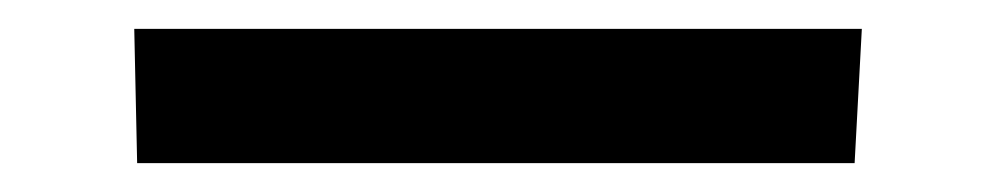

<svg xmlns="http://www.w3.org/2000/svg" viewBox="-20 119 690 133"><path d="M73 139H577L572 232H75Z"/></svg>

Font: Andada Pro ExtraBold
Style: Regular
Weight: 800
Designer: Carolina Giovagnoli
Foundry: Huerta Tipografica
Version: Version 3.005; ttfautohint (v1.8.4)